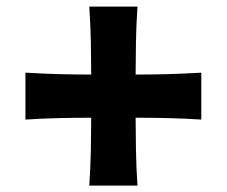

<svg xmlns="http://www.w3.org/2000/svg" viewBox="-20 -632 700 593"><path d="M58.6 -262.7Q114.1 -266.3 163.7 -267.3Q213.4 -268.4 261.7 -268.4Q261.6 -218 260.6 -167.1Q259.5 -116.1 255.8 -58.8H404.6Q400.8 -116.3 399.9 -167.2Q399 -218 398.9 -268.4Q447.2 -268.4 496.9 -267.3Q546.5 -266.3 601.7 -262.7V-407.6Q546.5 -404.3 496.9 -403Q447.2 -401.8 398.9 -401.7Q399 -452.1 399.9 -503.2Q400.8 -554.2 404.6 -611.6H255.8Q259.5 -554.2 260.6 -503.2Q261.6 -452.1 261.7 -401.7Q213.4 -401.8 163.7 -403Q114.1 -404.3 58.6 -407.6Z"/></svg>

Font: Pinar-VF-FD
Style: Regular
Weight: 300
Designer: Amin Abedi
Version: Version 3.0